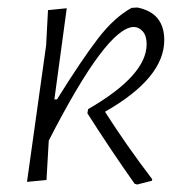

<svg xmlns="http://www.w3.org/2000/svg" viewBox="-20 -481 486 512"><path d="M158 -459 125 -216H132Q198 -322 241.5 -378.5Q285 -435 331 -460L346 -461Q418 -447 418 -374Q418 -273 260 -183Q318 -92 386 -3L385 1L346 11L339 9Q276 -80 213 -179L215 -190Q371 -280 371 -363Q371 -386 360.5 -397.5Q350 -409 337 -409Q265 -409 110 -106L104 -1L52 4L103 -360L108 -454Z"/></svg>

Font: Alegreya Sans Light
Style: Italic
Weight: 300
Italic angle: -7°
Designer: Juan Pablo del Peral
Foundry: Huerta Tipografica
Version: Version 2.007